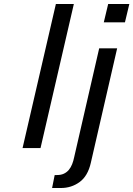

<svg xmlns="http://www.w3.org/2000/svg" viewBox="-20 -742 668 962"><path d="M93 0 260 -722H350L183 0ZM522 -722H628L606 -630H500ZM254 135H266Q286 135 300.5 128Q315 121 325 109Q335 97 341.5 80.5Q348 64 352 44L477 -500H567L435 74Q420 140 379 170Q338 200 285 200H241Z"/></svg>

Font: Perun
Style: Italic
Weight: 400
Italic angle: -12°
Foundry: Copyright (c) Stefan Peev, Context Ltd, 2016
Version: Version 1.027